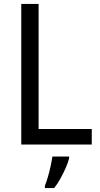

<svg xmlns="http://www.w3.org/2000/svg" viewBox="-20 -734 508 975"><path d="M88 0V-714H176V-79H446V0ZM331 70Q326 91 314 118Q302 145 287 172.5Q272 200 255 221H208V209Q215 192 223 165Q231 138 237 110Q243 82 246 61H331Z"/></svg>

Font: Noto Sans Gurmukhi UI SemiCondensed
Style: Regular
Weight: 400
Width: 4
Designer: Jelle Bosma - Monotype Design Team
Foundry: Monotype Imaging Inc.
Version: Version 2.004; ttfautohint (v1.8.4.7-5d5b)